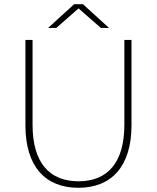

<svg xmlns="http://www.w3.org/2000/svg" viewBox="-20 -890 747 914"><path d="M353 4C509 4 606 -96 606 -294V-700H572V-296C572 -117 493 -27 354 -27C214 -27 135 -117 135 -296V-700H101V-294C101 -96 197 4 353 4ZM209 -757H248L354 -850L460 -757H499L375 -870H333Z"/></svg>

Font: Chess Sans ExtraLight
Style: Regular
Weight: 275
Designer: Wolf Bōese
Foundry: Wolf Bōese
Version: Version 7.223;Glyphs 3.3 (3306)